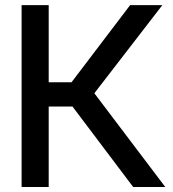

<svg xmlns="http://www.w3.org/2000/svg" viewBox="-20 -748 691 768"><path d="M66.4 -727.5V0H174.8V-321.8H270L512.7 0H641.1L357.4 -375L629.4 -727.5H500.5L266.1 -418.9H174.8V-727.5Z"/></svg>

Font: Inteeer Medium
Style: Regular
Weight: 500
Designer: Rasmus Andersson
Foundry: rsms
Version: Version 4.001;Glyphs 3.4 (3402)